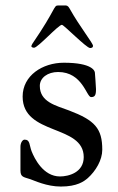

<svg xmlns="http://www.w3.org/2000/svg" viewBox="-20 -668 433 704"><path d="M95 -499C95 -494 102 -493 105 -493C119 -493 194 -577 207 -577C214 -577 297 -492 310 -492C313 -492 321 -492 321 -500C321 -510 273 -569 235 -637C229 -648 224 -648 218 -648H193C176 -648 186 -635 99 -508C97 -504 95 -501 95 -499ZM55 -43C55 -18 67 -19 91 -11C106 -6 151 16 203 16C263 16 288 -3 302 -15C331 -41 355 -81 355 -119C355 -197 328 -227 233 -263C185 -281 126 -294 126 -353C126 -383 155 -404 193 -404C283 -404 297 -312 314 -312C328 -312 332 -319 332 -341C332 -352 328 -398 328 -401C328 -408 318 -438 214 -438C136 -438 63 -391 63 -314C63 -170 287 -213 287 -92C287 -35 231 -21 200 -21C138 -21 106 -88 96 -113C87 -136 91 -156 70 -156C63 -156 55 -145 55 -130Z"/></svg>

Font: OFL Sorts Mill Goudy
Style: Regular
Weight: 500
Version: Version 003.000